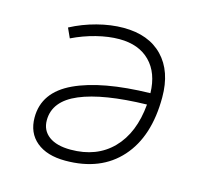

<svg xmlns="http://www.w3.org/2000/svg" viewBox="-84 -618 754 719"><g transform="rotate(15 293.0 -258.5)"><path d="M306.2 -482.4Q264.6 -482.4 217.3 -470.5Q169.9 -458.5 125.5 -437L108.4 -474.6Q155.3 -499.5 208.5 -513.4Q261.7 -527.3 310.5 -527.3Q408.2 -527.3 462.6 -470.7Q517.1 -414.1 517.1 -313Q517.1 -161.1 440.7 -75.7Q364.3 9.8 227.5 9.8Q155.8 9.8 115.2 -23.9Q74.7 -57.6 74.7 -117.2Q74.7 -215.3 179.2 -264.2Q283.7 -313 470.2 -316.9Q468.3 -395 425 -438.7Q381.8 -482.4 306.2 -482.4ZM468.8 -272.5Q300.3 -268.6 210.9 -231Q121.6 -193.4 121.6 -118.7Q121.6 -79.6 151.4 -57.4Q181.2 -35.2 235.8 -35.2Q336.9 -35.2 397.9 -97.7Q459 -160.2 468.8 -272.5Z"/></g></svg>

Font: CaskaydiaCove NFP ExtraLight
Style: Italic
Weight: 200
Italic angle: -10°
Designer: Aaron Bell
Foundry: Saja Typeworks
Version: Version 2111.001; VTT 6.35;Nerd Fonts 3.1.1